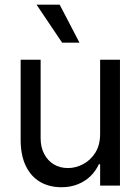

<svg xmlns="http://www.w3.org/2000/svg" viewBox="-20 -782 592 809"><path d="M401.9 -530.4H485.5V0H401.9V-89.8H396.4Q383.6 -61.8 361.7 -40.2Q339.8 -18.6 308.7 -5.9Q277.6 6.9 239 6.9Q187.8 6.9 149.2 -15.5Q110.5 -38 88.7 -82.9Q67 -127.8 67 -193.4V-530.4H151.2V-199.6Q151.2 -161.9 166.1 -133.5Q180.9 -105 206.8 -89.4Q232.7 -73.9 266.6 -73.9Q298.7 -73.9 329.9 -90.1Q361.2 -106.4 381.6 -138.6Q401.9 -170.9 401.9 -217.5ZM134 -762.4H231.4L314.9 -602.2H241.7Z"/></svg>

Font: Pretendard Variable
Style: Regular
Weight: 400
Designer: Base glyphs from Inter by Rasmus Andersson; Hangul glyphs from Noto Sans CJK(Source Han Sans) by Jang Soo-young and Kang
Foundry: Kil Hyung-jin
Version: Version 1.100;FEAKit 1.0